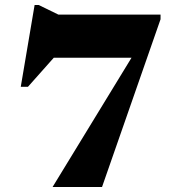

<svg xmlns="http://www.w3.org/2000/svg" viewBox="-20 -743 706 763"><path d="M94.5 -513.5 267 -596 91 -398H62.5L117.5 -723H134L212 -685H618V-666.5L385.5 0H189L569.5 -623L539.5 -513.5Z"/></svg>

Font: Newsreader 36pt ExtraBold
Style: Regular
Weight: 800
Designer: Hugues Gentile
Foundry: Production Type
Version: Version 1.003